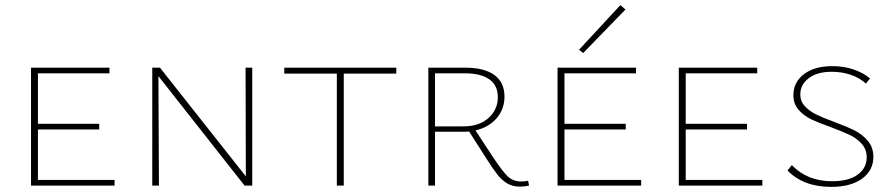

<svg xmlns="http://www.w3.org/2000/svg" viewBox="-20 -724 3481 749"><path d="M427 -22V0H101V-460H407V-438H128V-241H367V-219H128V-22Z M964 -460V0H934L598 -427L600 0H574V-460H604L939 -36L938 -460Z M1526 -437H1321V0H1294V-437H1089V-460H1526Z M2044 0Q2027 4 2008 4Q1980 4 1959.5 -8Q1939 -20 1922 -41Q1905 -62 1879 -103L1810 -211Q1802 -210 1785 -210H1677V0H1651V-460H1795Q1869 -460 1908.5 -431.5Q1948 -403 1948 -347Q1948 -299 1918 -263.5Q1888 -228 1835 -215L1902 -113Q1939 -57 1960 -36.5Q1981 -16 2014 -16Q2028 -16 2040 -19ZM1788 -231Q1849 -231 1885.5 -263.5Q1922 -296 1922 -345Q1922 -391 1889 -414.5Q1856 -438 1793 -438H1677V-231Z M2255 -517 2239 -530 2400 -704 2420 -687ZM2481 -22V0H2155V-460H2461V-438H2182V-241H2421V-219H2182V-22Z M2954 -22V0H2628V-460H2934V-438H2655V-241H2894V-219H2655V-22Z M3221 -228Q3173 -245 3144 -259Q3115 -273 3095 -296Q3075 -319 3075 -353Q3075 -403 3116 -434.5Q3157 -466 3227 -466Q3272 -466 3310 -453Q3348 -440 3374 -418L3358 -398Q3334 -420 3299.5 -432Q3265 -444 3224 -444Q3168 -444 3135 -419Q3102 -394 3102 -356Q3102 -329 3119.5 -310Q3137 -291 3163 -278Q3189 -265 3233 -249Q3284 -230 3314 -215Q3344 -200 3365.5 -174.5Q3387 -149 3387 -112Q3387 -59 3343 -27Q3299 5 3222 5Q3114 5 3052 -59L3069 -80Q3129 -17 3226 -17Q3290 -17 3325.5 -42.5Q3361 -68 3361 -110Q3361 -141 3342 -162.5Q3323 -184 3296 -197Q3269 -210 3221 -228Z"/></svg>

Font: Ysabeau SC Extralight
Style: Regular
Weight: 200
Designer: Christian Thalmann (Catharsis Fonts)
Version: Version 0.003